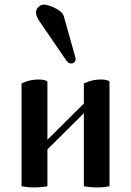

<svg xmlns="http://www.w3.org/2000/svg" viewBox="-20 -813 572 838"><path d="M137 -760C137 -751 141 -737 149 -725L266 -554C273 -544 279 -536 291 -536C302 -536 310 -544 310 -555C310 -557 309 -563 308 -566L258 -744C251 -769 193 -793 172 -793C152 -793 137 -774 137 -760ZM74 0C91 3 109 5 130 5C151 5 170 3 187 0V-161L346 -319V0C363 3 381 5 402 5C423 5 441 3 458 0V-455C458 -462 438 -466 424 -466C397 -466 377 -463 346 -449V-361L187 -203V-455C187 -462 166 -466 152 -466C125 -466 105 -463 74 -449Z"/></svg>

Font: Monomakh Unicode
Style: Regular
Weight: 400
Version: Version 1.2